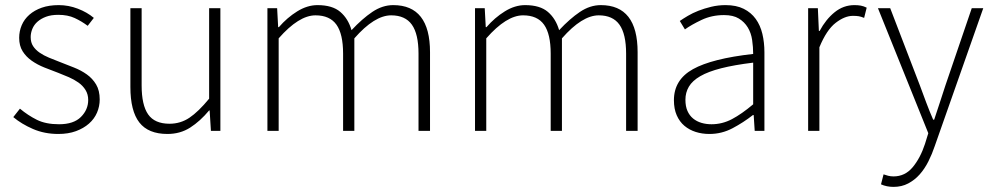

<svg xmlns="http://www.w3.org/2000/svg" viewBox="-20 -512 3878 751"><path d="M208 12Q154 12 109 -7.5Q64 -27 32 -54L58 -87Q89 -61 124 -43.5Q159 -26 211 -26Q268 -26 296.5 -54.5Q325 -83 325 -121Q325 -143 314.5 -160Q304 -177 287 -189Q270 -201 249.5 -210Q229 -219 208 -227Q181 -237 153.5 -248Q126 -259 104 -274.5Q82 -290 68.5 -311.5Q55 -333 55 -364Q55 -390 65 -413.5Q75 -437 95 -454.5Q115 -472 143.5 -482Q172 -492 210 -492Q248 -492 284.5 -478Q321 -464 347 -442L323 -411Q299 -429 272 -441.5Q245 -454 208 -454Q180 -454 160 -446.5Q140 -439 126.5 -427Q113 -415 106.5 -399Q100 -383 100 -367Q100 -346 109.5 -331.5Q119 -317 135 -306Q151 -295 171.5 -286.5Q192 -278 213 -270Q241 -259 269 -248Q297 -237 319.5 -221Q342 -205 356 -181.5Q370 -158 370 -123Q370 -96 359.5 -71.5Q349 -47 328 -28.5Q307 -10 277 1Q247 12 208 12Z M635 12Q560 12 525 -33Q490 -78 490 -172V-480H534V-178Q534 -101 559.5 -64.5Q585 -28 643 -28Q686 -28 721 -51.5Q756 -75 798 -126V-480H842V0H805L800 -80H798Q763 -38 724 -13Q685 12 635 12Z M1026 0V-480H1064L1068 -406H1071Q1103 -443 1142.5 -467.5Q1182 -492 1222 -492Q1280 -492 1311 -465.5Q1342 -439 1355 -394Q1397 -439 1436.5 -465.5Q1476 -492 1518 -492Q1662 -492 1662 -308V0H1617V-302Q1617 -379 1591 -415.5Q1565 -452 1510 -452Q1445 -452 1366 -362V0H1322V-302Q1322 -379 1296 -415.5Q1270 -452 1214 -452Q1149 -452 1070 -362V0Z M1838 0V-480H1876L1880 -406H1883Q1915 -443 1954.5 -467.5Q1994 -492 2034 -492Q2092 -492 2123 -465.5Q2154 -439 2167 -394Q2209 -439 2248.5 -465.5Q2288 -492 2330 -492Q2474 -492 2474 -308V0H2429V-302Q2429 -379 2403 -415.5Q2377 -452 2322 -452Q2257 -452 2178 -362V0H2134V-302Q2134 -379 2108 -415.5Q2082 -452 2026 -452Q1961 -452 1882 -362V0Z M2755 12Q2726 12 2701 4Q2676 -4 2657 -20Q2638 -36 2627 -61Q2616 -86 2616 -120Q2616 -200 2690.5 -241.5Q2765 -283 2926 -301Q2926 -328 2922 -355.5Q2918 -383 2905 -404.5Q2892 -426 2870 -439.5Q2848 -453 2812 -453Q2764 -453 2724 -434Q2684 -415 2659 -397L2639 -430Q2652 -439 2670.5 -450Q2689 -461 2712 -470Q2735 -479 2762 -485.5Q2789 -492 2818 -492Q2860 -492 2889 -477.5Q2918 -463 2936 -438Q2954 -413 2962 -379.5Q2970 -346 2970 -307V0H2932L2928 -62H2925Q2888 -33 2845.5 -10.5Q2803 12 2755 12ZM2763 -26Q2805 -26 2843 -46Q2881 -66 2926 -104V-267Q2852 -258 2801 -245Q2750 -232 2719 -214Q2688 -196 2674.5 -173Q2661 -150 2661 -122Q2661 -96 2669 -78Q2677 -60 2691 -48.5Q2705 -37 2723.5 -31.5Q2742 -26 2763 -26Z M3141 0V-480H3179L3183 -391H3186Q3210 -436 3244.5 -464Q3279 -492 3322 -492Q3336 -492 3347 -490Q3358 -488 3370 -482L3360 -442Q3348 -447 3339 -448.5Q3330 -450 3316 -450Q3284 -450 3248.5 -422.5Q3213 -395 3185 -327V0Z M3475 219Q3448 219 3426 209L3436 170Q3444 173 3454 175.5Q3464 178 3475 178Q3520 178 3550 142Q3580 106 3598 51L3611 9L3414 -480H3462L3578 -178Q3589 -148 3602.5 -112Q3616 -76 3630 -44H3634Q3645 -76 3656.5 -112Q3668 -148 3678 -178L3781 -480H3826L3636 60Q3626 90 3611.5 119Q3597 148 3577.5 170Q3558 192 3532.5 205.5Q3507 219 3475 219Z"/></svg>

Font: CV Source Sans Light
Style: Regular
Weight: 300
Designer: Paul D. Hunt
Foundry: Adobe Systems Incorporated
Version: Version 3.001